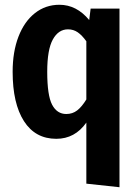

<svg xmlns="http://www.w3.org/2000/svg" viewBox="-20 -566 580 805"><path d="M481 -530V219L342 204V-52Q294 16 216 16Q128 16 80.5 -58Q33 -132 33 -265Q33 -349 57.5 -412.5Q82 -476 126.5 -511Q171 -546 229 -546Q301 -546 354 -482L360 -530ZM342 -149V-393Q324 -418 306 -430.5Q288 -443 265 -443Q225 -443 201.5 -400.5Q178 -358 178 -265Q178 -166 198.5 -127Q219 -88 258 -88Q284 -88 303.5 -103Q323 -118 342 -149Z"/></svg>

Font: Fira Sans Condensed SemiBold
Style: Regular
Weight: 600
Width: 3
Designer: bBox Type GmbH & Carrois Corporate GbR & Edenspiekermann AG
Foundry: bBox Type GmbH & Carrois Corporate GbR & Edenspiekermann AG
Version: Version 4.301